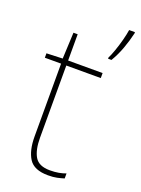

<svg xmlns="http://www.w3.org/2000/svg" viewBox="-146 -825 659 900"><g transform="rotate(20 183.0 -375.0)"><path d="M212 -15Q237 -15 256 -18.5Q275 -22 291 -28V-3Q275 2 256.5 6Q238 10 212 10Q142 10 116.5 -30Q91 -70 91 -140V-503H10V-525L90 -528L96 -659H117V-528H289V-503H117V-143Q117 -82 137 -48.5Q157 -15 212 -15ZM366 -754Q357 -715 342.5 -675Q328 -635 307 -600H290V-606Q298 -621 308 -649.5Q318 -678 326 -708.5Q334 -739 337 -760H366Z"/></g></svg>

Font: Noto Sans Khmer UI Thin
Style: Regular
Weight: 100
Designer: Danh Hong and the Monotype Design Team
Foundry: Monotype Imaging Inc.
Version: Version 2.002; ttfautohint (v1.8.4.7-5d5b)